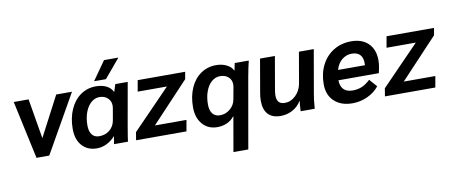

<svg xmlns="http://www.w3.org/2000/svg" viewBox="-78 -1052 3835 1629"><g transform="rotate(-10 1839.0 -237.5)"><path d="M559 -500 275 0H165L57 -500H185L243 -156L423 -500Z M510 -187Q510 -281 542.5 -354.5Q575 -428 633 -469Q691 -510 766 -510Q818 -510 856 -491Q894 -472 910 -437H912L932 -500H1039L974 -133Q956 -28 953 0H833Q839 -41 844 -66H842Q812 -31 770.5 -10.5Q729 10 686 10Q605 10 557.5 -43Q510 -96 510 -187ZM858 -199 876 -302Q878 -316 878 -324Q878 -364 850.5 -389.5Q823 -415 780 -415Q740 -415 707.5 -386.5Q675 -358 656.5 -308Q638 -258 638 -196Q638 -144 659.5 -116Q681 -88 722 -88Q775 -88 812 -118.5Q849 -149 858 -199ZM873 -717H997L861 -555H759Z M1034 -68 1360 -404H1108L1125 -500H1534L1523 -438L1202 -96H1474L1457 0H1023Z M1871 -56H1868Q1844 -24 1806 -7Q1768 10 1722 10Q1643 10 1595 -45.5Q1547 -101 1547 -191Q1547 -285 1579 -357.5Q1611 -430 1669 -470Q1727 -510 1801 -510Q1852 -510 1891.5 -490.5Q1931 -471 1946 -438H1948L1961 -500H2082Q2067 -439 2054 -367L1947 242H1819ZM1896 -198 1915 -301Q1917 -317 1917 -323Q1917 -363 1890 -387.5Q1863 -412 1818 -412Q1778 -412 1745.5 -384Q1713 -356 1694.5 -306Q1676 -256 1676 -194Q1676 -141 1698.5 -113Q1721 -85 1762 -85Q1811 -85 1849.5 -117.5Q1888 -150 1896 -198Z M2123 -146Q2123 -181 2130 -217L2179 -500H2307L2258 -217Q2253 -187 2253 -169Q2253 -130 2270 -111.5Q2287 -93 2322 -93Q2374 -93 2415.5 -133Q2457 -173 2468 -234L2514 -500H2642L2577 -127Q2569 -87 2562 0H2441Q2442 -48 2448 -88H2446Q2419 -42 2371.5 -16Q2324 10 2268 10Q2197 10 2160 -29.5Q2123 -69 2123 -146Z M3166 -312Q3166 -279 3159 -245L3150 -203H2802Q2803 -151 2829.5 -124Q2856 -97 2907 -97Q2951 -97 2986.5 -112Q3022 -127 3059 -162L3117 -96Q3079 -47 3017 -18.5Q2955 10 2887 10Q2789 10 2731 -44Q2673 -98 2673 -191Q2673 -284 2710 -356.5Q2747 -429 2813.5 -469.5Q2880 -510 2965 -510Q3059 -510 3112.5 -457Q3166 -404 3166 -312ZM2951 -406Q2904 -406 2867 -375.5Q2830 -345 2814 -290H3046V-296Q3049 -350 3025 -378Q3001 -406 2951 -406Z M3178 -68 3504 -404H3252L3269 -500H3678L3667 -438L3346 -96H3618L3601 0H3167Z"/></g></svg>

Font: Sarabun
Style: Bold Italic
Weight: 700
Italic angle: -10°
Designer: Suppakit Chalermlarp | Katatrad Co.,Ltd.
Foundry: Cadson Demak Co.,Ltd.
Version: Version 1.000; ttfautohint (v1.6)